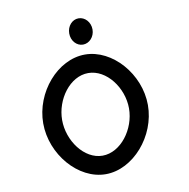

<svg xmlns="http://www.w3.org/2000/svg" viewBox="-85 -855 933 950"><g transform="rotate(-10 381.0 -380.5)"><path d="M371 -640C403 -640 430 -669 430 -706C430 -743 403 -772 371 -772C339 -772 313 -743 313 -706C313 -669 339 -640 371 -640ZM371 -497C463 -497 540 -394 540 -290C540 -186 463 -82 371 -82C279 -82 204 -186 204 -290C204 -394 279 -497 371 -497ZM371 11C509 11 635 -134 635 -290C635 -446 509 -590 371 -590C233 -590 109 -446 109 -290C109 -134 233 11 371 11Z"/></g></svg>

Font: Charger Monospace
Style: Regular
Weight: 400
Designer: Jasper
Foundry: Cannot Into Space Fonts
Version: Version 0.980